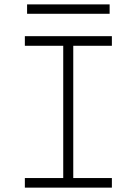

<svg xmlns="http://www.w3.org/2000/svg" viewBox="-20 -859 626 879"><path d="M93.8 0H492.2V-43.9H315.4V-649.4H492.2V-693.4H93.8V-649.4H269.5V-43.9H93.8ZM104 -795.9H481.9V-838.9H104Z"/></svg>

Font: Cascadia Mono PL ExtraLight
Style: Regular
Weight: 200
Monospace: yes
Designer: Aaron Bell
Foundry: Saja Typeworks
Version: Version 2404.023